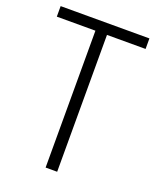

<svg xmlns="http://www.w3.org/2000/svg" viewBox="-134 -794 714 874"><g transform="rotate(20 222.5 -357.0)"><path d="M250 0H194V-663H7V-714H437V-663H250Z"/></g></svg>

Font: Noto Sans UI SemiCondensed Light
Style: Regular
Weight: 300
Width: 4
Designer: Monotype Design Team
Foundry: Monotype Imaging Inc.
Version: Version 1.901